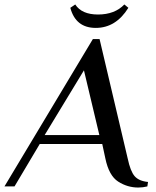

<svg xmlns="http://www.w3.org/2000/svg" viewBox="-43 -835 697 860"><path d="M429 -125 415 -190H135L22 0H-23L373 -660H403L529 -125Q541 -68 560 -46Q579 -24 620 -20L617 0Q597 5 576 5Q528 5 486.5 -21.5Q445 -48 429 -125ZM157 -230H402L333 -520ZM272 -800 294 -815Q323 -770 396 -770Q471 -770 514 -815L532 -800Q476 -710 386 -710Q296 -710 272 -800Z"/></svg>

Font: Philosopher
Style: Italic
Weight: 400
Italic angle: -10°
Designer: Jovanny Lemonad
Foundry: Jovanny Lemonad
Version: Version 2.000